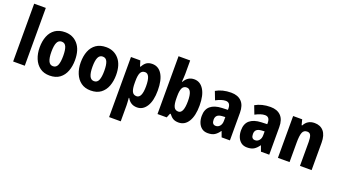

<svg xmlns="http://www.w3.org/2000/svg" viewBox="-75 -1446 4188 2372"><g transform="rotate(20 2019.0 -260.0)"><path d="M211 0H58V-760H211Z M771 -276Q771 -197 746.5 -132Q722 -67 670.5 -28.5Q619 10 538 10Q462 10 410.5 -28Q359 -66 332.5 -131Q306 -196 306 -276Q306 -360 331.5 -424Q357 -488 409 -524Q461 -560 540 -560Q643 -560 707 -486.5Q771 -413 771 -276ZM461 -275Q461 -196 479.5 -154.5Q498 -113 539 -113Q581 -113 598.5 -154.5Q616 -196 616 -276Q616 -356 598.5 -396Q581 -436 539 -436Q498 -436 479.5 -396Q461 -356 461 -275Z M1311 -276Q1311 -197 1286.5 -132Q1262 -67 1210.5 -28.5Q1159 10 1078 10Q1002 10 950.5 -28Q899 -66 872.5 -131Q846 -196 846 -276Q846 -360 871.5 -424Q897 -488 949 -524Q1001 -560 1080 -560Q1183 -560 1247 -486.5Q1311 -413 1311 -276ZM1001 -275Q1001 -196 1019.5 -154.5Q1038 -113 1079 -113Q1121 -113 1138.5 -154.5Q1156 -196 1156 -276Q1156 -356 1138.5 -396Q1121 -436 1079 -436Q1038 -436 1019.5 -396Q1001 -356 1001 -275Z M1686 -560Q1768 -560 1814 -485.5Q1860 -411 1860 -274Q1860 -139 1813 -64.5Q1766 10 1688 10Q1643 10 1611.5 -10Q1580 -30 1560 -67H1554Q1556 -38 1558 -13.5Q1560 11 1560 30V240H1407V-550H1530L1552 -478H1560Q1584 -523 1613.5 -541.5Q1643 -560 1686 -560ZM1636 -434Q1595 -434 1577.5 -399.5Q1560 -365 1560 -289V-264Q1560 -190 1577 -154Q1594 -118 1636 -118Q1706 -118 1706 -274Q1706 -434 1636 -434Z M2109 -581Q2109 -560 2107 -534.5Q2105 -509 2103 -479H2109Q2153 -559 2238 -559Q2316 -559 2362.5 -485Q2409 -411 2409 -276Q2409 -141 2362.5 -65.5Q2316 10 2234 10Q2191 10 2163 -6Q2135 -22 2109 -57H2100L2077 0H1956V-760H2109ZM2185 -432Q2143 -432 2126 -397Q2109 -362 2109 -293V-265Q2109 -188 2126.5 -152Q2144 -116 2186 -116Q2255 -116 2255 -278Q2255 -432 2185 -432Z M2723 -560Q2811 -560 2859.5 -510.5Q2908 -461 2908 -363V0H2799L2772 -73H2769Q2740 -31 2706.5 -10.5Q2673 10 2618 10Q2571 10 2540 -13.5Q2509 -37 2493 -76.5Q2477 -116 2477 -165Q2477 -252 2529 -295.5Q2581 -339 2679 -343L2756 -346V-363Q2756 -442 2693 -442Q2666 -442 2634 -431.5Q2602 -421 2566 -402L2524 -511Q2565 -535 2615 -547.5Q2665 -560 2723 -560ZM2717 -249Q2672 -246 2651.5 -227Q2631 -208 2631 -172Q2631 -108 2681 -108Q2713 -108 2734.5 -133.5Q2756 -159 2756 -202V-251Z M3240 -560Q3328 -560 3376.5 -510.5Q3425 -461 3425 -363V0H3316L3289 -73H3286Q3257 -31 3223.5 -10.5Q3190 10 3135 10Q3088 10 3057 -13.5Q3026 -37 3010 -76.5Q2994 -116 2994 -165Q2994 -252 3046 -295.5Q3098 -339 3196 -343L3273 -346V-363Q3273 -442 3210 -442Q3183 -442 3151 -431.5Q3119 -421 3083 -402L3041 -511Q3082 -535 3132 -547.5Q3182 -560 3240 -560ZM3234 -249Q3189 -246 3168.5 -227Q3148 -208 3148 -172Q3148 -108 3198 -108Q3230 -108 3251.5 -133.5Q3273 -159 3273 -202V-251Z M3820 -560Q3896 -560 3939 -509.5Q3982 -459 3982 -360V0H3829V-315Q3829 -371 3816.5 -400Q3804 -429 3769 -429Q3724 -429 3708 -388.5Q3692 -348 3692 -256V0H3539V-550H3658L3676 -479H3684Q3726 -560 3820 -560Z"/></g></svg>

Font: Noto Sans Lao UI Cond ExtBd
Style: Regular
Weight: 800
Width: 3
Designer: Monotype Design Team
Foundry: Monotype Imaging Inc.
Version: Version 2.000; ttfautohint (v1.8.4.7-5d5b)